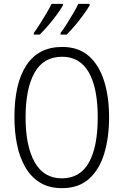

<svg xmlns="http://www.w3.org/2000/svg" viewBox="-20 -968 642 998"><path d="M547 -358Q547 -255 522.5 -172Q498 -89 444 -39.5Q390 10 302 10Q235 10 188 -19Q141 -48 111.5 -99Q82 -150 68.5 -216.5Q55 -283 55 -359Q55 -536 118 -630Q181 -724 303 -724Q388 -724 441.5 -677Q495 -630 521 -547.5Q547 -465 547 -358ZM113 -358Q113 -208 160.5 -124.5Q208 -41 301 -41Q396 -41 442 -123Q488 -205 488 -358Q488 -511 441.5 -592Q395 -673 303 -673Q206 -673 159.5 -590Q113 -507 113 -358ZM446 -940Q435 -921 414.5 -892.5Q394 -864 370 -835.5Q346 -807 326 -788H295V-797Q311 -818 329 -846.5Q347 -875 363 -902.5Q379 -930 387 -948H446ZM307 -940Q296 -920 275.5 -892Q255 -864 231 -836Q207 -808 186 -788H156V-797Q172 -819 190 -847.5Q208 -876 223.5 -902.5Q239 -929 248 -948H307Z"/></svg>

Font: Noto Sans Sinhala Condensed Light
Style: Regular
Weight: 300
Width: 3
Designer: Jelle Bosma - Monotype Design Team
Foundry: Monotype Imaging Inc.
Version: Version 2.006; ttfautohint (v1.8.4.7-5d5b)